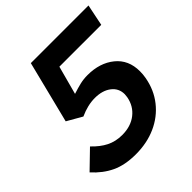

<svg xmlns="http://www.w3.org/2000/svg" viewBox="-199 -839 989 989"><g transform="rotate(-45 296.0 -344.5)"><path d="M284 -342Q339 -342 373 -316Q407 -290 407 -247Q407 -241 405 -227Q395 -172 353.5 -139.5Q312 -107 249 -107Q202 -107 164 -126Q126 -145 90 -183L-6 -90Q40 -39 95 -13Q150 13 229 13Q310 13 376 -16.5Q442 -46 485.5 -101Q529 -156 542 -230Q546 -251 546 -275Q546 -358 488 -405Q430 -452 341 -452Q312 -452 286.5 -446Q261 -440 227 -429L269 -585H574L598 -702H178L93 -363L175 -316Q232 -342 284 -342Z"/></g></svg>

Font: Geom SemiBold
Style: Bold Italic
Weight: 600
Italic angle: -10°
Version: Version 1.102